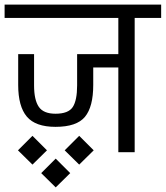

<svg xmlns="http://www.w3.org/2000/svg" viewBox="-30 -661 720 834"><path d="M0 0ZM670 -641V-583H555V0H484V-368H375V-292Q375 -197 339 -153.5Q303 -110 211 -110Q124 -110 86.5 -154.5Q49 -199 49 -292V-426H118V-290Q118 -227 138.5 -197Q159 -167 211 -167Q267 -167 286 -196Q305 -225 305 -290V-426H484V-583H-10V-641ZM48 -8 111 -71 174 -8 111 54ZM149 91 212 28 275 91 212 153ZM251 -8 314 -71 377 -8 314 54Z"/></svg>

Font: Biryani Light
Style: Regular
Weight: 300
Designer: Dan Reynolds and Mathieu Réguer
Foundry: Dan Reynolds and Mathieu Réguer
Version: Version 1.004; ttfautohint (v1.1) -l 5 -r 5 -G 72 -x 0 -D la